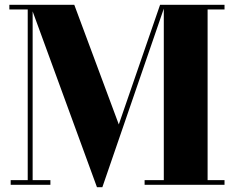

<svg xmlns="http://www.w3.org/2000/svg" viewBox="-20 -770 974 800"><path d="M384 10 106 -750H289.5L475 -251.5L647 -750H668L406.5 10ZM116 -750V-19.5H190V0H24.5V-19.5H95.5V-730.5H19V-750ZM915.5 -750V-730.5H845V-19.5H915.5V0H582.5V-19.5H662.5V-750Z"/></svg>

Font: Bodoni Moda ExtraBold
Style: Regular
Weight: 800
Version: Version 2.005